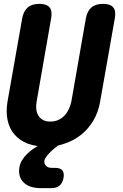

<svg xmlns="http://www.w3.org/2000/svg" viewBox="-20 -750 640 995"><path d="M95 -655Q102 -693 124 -711.5Q146 -730 184 -730Q222 -730 237 -711.5Q252 -693 245 -655L170 -225Q166 -204 168 -185Q170 -166 178.5 -151.5Q187 -137 202.5 -128.5Q218 -120 241 -120Q264 -120 282.5 -128.5Q301 -137 314.5 -151.5Q328 -166 337 -185Q346 -204 350 -225L425 -655Q432 -693 454 -711.5Q476 -730 514 -730Q552 -730 567 -711.5Q582 -693 575 -655L499 -224Q490 -170 464.5 -126.5Q439 -83 402 -53Q365 -23 318 -7Q300 0 281 4L263 18Q241 36 227 53Q213 70 210 83Q208 98 218 109Q228 120 250 120H267Q293 120 303.5 133.5Q314 147 309 173Q304 199 288.5 212Q273 225 247 225H192Q131 225 101.5 194.5Q72 164 81 115Q87 80 123 45Q146 24 175 7Q147 3 123 -6Q82 -22 55.5 -52.5Q29 -83 19.5 -126.5Q10 -170 19 -224Z"/></svg>

Font: Maple Mono ExtraBold
Style: Italic
Weight: 800
Italic angle: -10°
Monospace: yes
Designer: subframe7536
Version: Version 7.200